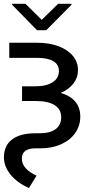

<svg xmlns="http://www.w3.org/2000/svg" viewBox="-21 -749 478 982"><path d="M377.9 -390.6Q377.9 -352.1 354.7 -322Q331.5 -292 289.6 -273.9Q389.6 -244.1 389.6 -152.3Q389.6 -106.4 364.3 -69.6Q338.9 -32.7 292 -11.5Q245.1 9.8 182.6 9.8H159.2Q90.8 9.8 90.8 62.5Q90.8 114.7 166 149.4L127 212.9Q67.9 186.5 33.7 145Q-0.5 103.5 -1 56.6Q-1 -3.9 40.5 -35.6Q82 -67.4 161.1 -67.4H181.6Q234.4 -67.4 263.2 -88.4Q292 -109.4 292 -149.4Q292 -189.5 259 -210.9Q226.1 -232.4 160.2 -232.4H91.8V-307.6H160.2Q216.3 -307.6 248.3 -328.4Q280.3 -349.1 280.3 -385.7Q280.3 -418.9 252 -436Q223.6 -453.1 168.9 -453.1H26.4V-530.3H168.9Q230.5 -530.3 277.8 -512.7Q325.2 -495.1 351.6 -463.4Q377.9 -431.6 377.9 -390.6ZM192.4 -647.5 276.4 -729.5H344.7V-724.6L215.8 -594.7H168L41 -724.6V-729.5H109.4Z"/></svg>

Font: Pretendard Std
Style: Regular
Weight: 400
Designer: Base glyphs from Inter by Rasmus Andersson; Hangeul glyphs from Noto Sans CJK(Source Han Sans) by Jang Soo-young and Kan
Foundry: Kil Hyung-jin
Version: Version 1.309